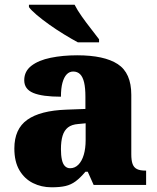

<svg xmlns="http://www.w3.org/2000/svg" viewBox="-20 -786 666 816"><path d="M199 10Q156 10 120 -8Q84 -26 62.5 -62.5Q41 -99 41 -155Q41 -238 96 -277Q151 -316 262 -320L343 -323V-375Q343 -412 337.5 -435.5Q332 -459 320.5 -470.5Q309 -482 291 -482Q275 -482 263.5 -470Q252 -458 245.5 -434.5Q239 -411 239 -375Q160 -375 121.5 -391Q83 -407 83 -445Q83 -483 113.5 -506.5Q144 -530 195.5 -540.5Q247 -551 308 -551Q423 -551 480.5 -513.5Q538 -476 538 -383V-131Q538 -104 543.5 -89Q549 -74 562 -67.5Q575 -61 597 -61H601V0H378L353 -56H343Q321 -30 301.5 -15.5Q282 -1 258.5 4.5Q235 10 199 10ZM278 -71Q298 -71 313 -86Q328 -101 336 -128Q344 -155 344 -191V-262L313 -259Q285 -257 269 -244.5Q253 -232 246 -209Q239 -186 239 -152Q239 -126 243 -107.5Q247 -89 256 -80Q265 -71 278 -71ZM311 -606Q285 -620 253 -639.5Q221 -659 190 -681Q159 -703 135.5 -723Q112 -743 103 -756V-766H297Q308 -744 327 -717Q346 -690 366.5 -664Q387 -638 401 -619V-606Z"/></svg>

Font: Noto Serif Kannada Black
Style: Regular
Weight: 900
Version: Version 2.003